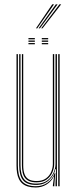

<svg xmlns="http://www.w3.org/2000/svg" viewBox="-20 -846 350 872"><path d="M142.5 5.5Q122.2 5.5 107.2 1.1Q92.2 -3.2 82.2 -11.8Q72.2 -20.2 66.2 -32.4Q60.2 -44.5 57.6 -60.1Q55 -75.8 55 -94.2V-600H61.2V-94.8Q61.2 -72.8 65.1 -55.1Q69 -37.5 78.2 -25.4Q87.5 -13.2 103.5 -6.8Q119.5 -0.2 143.2 -0.2Q173 -0.2 195.6 -16.2Q218.2 -32.2 228.8 -60.2H231L226.8 -7.2V0H220.2V-5L225.5 -44.8H224.2Q213.5 -22 191.5 -8.2Q169.5 5.5 142.5 5.5ZM244.5 0V-600H250.8V0ZM145.5 -18Q126.5 -18 113.8 -23.1Q101 -28.2 93.5 -38.1Q86 -48 82.8 -62.5Q79.5 -77 79.5 -95.8V-600H85.5V-96Q85.5 -72 91.1 -56Q96.8 -40 109.9 -31.9Q123 -23.8 146 -23.8Q172.2 -23.8 188.6 -35.6Q205 -47.5 212.5 -65.4Q220 -83.2 220 -100.8V-600H226.2V-101Q226.2 -82.8 218.1 -63.4Q210 -44 192.4 -31Q174.8 -18 145.5 -18ZM144 -6.2Q102 -6.2 84.6 -27.6Q67.2 -49 67.2 -95V-600H73.2V-95.2Q73.2 -52.5 89.4 -32.2Q105.5 -12 145 -12Q175.8 -12 195 -26.5Q214.2 -41 223.2 -61.9Q232.2 -82.8 232.2 -101.2V-600H238.5V0H232.2V-15L234.5 -78.8H232.2Q226.2 -50.5 203 -28.2Q179.8 -6 144 -6.2ZM169.8 -667.5V-673H198.8V-667.5ZM109.2 -645V-650.5H138.2V-645ZM109.2 -656.2V-661.8H138.2V-656.2ZM109.2 -667.5V-673H138.2V-667.5ZM169.8 -645V-650.5H198.8V-645ZM169.8 -656.2V-661.8H198.8V-656.2ZM143.2 -717.2 217.2 -826.2H225.2L149.2 -717.2ZM167 -717.2 249.8 -826.2H257.8L173 -717.2ZM155.2 -717.2 233.5 -826.2H241.5L161.2 -717.2Z"/></svg>

Font: Big Shoulders Inline Display Thin ExtraLight
Style: Regular
Weight: 250
Version: Version 2.002